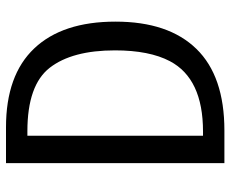

<svg xmlns="http://www.w3.org/2000/svg" viewBox="-84 -684 768 640"><g transform="rotate(-90 300.0 -364.0)"><path d="M181.6 -71.3Q357.9 -71.3 416 -181.6Q452.1 -250 452.1 -364.7Q452.1 -507.3 394.3 -582Q336.4 -656.7 182.6 -656.7H167.5V-71.3ZM76.2 -728H195.8Q369.6 -728 458.7 -633.8Q547.9 -539.6 547.9 -363Q547.9 -186.5 457 -93.3Q366.2 0 185.1 0H76.2Z"/></g></svg>

Font: Oxygen Mono
Style: Regular
Weight: 400
Designer: Vernon Adams
Foundry: Vernon Adams
Version: Version 0.201; ttfautohint (v0.8) -r 50 -G 200 -x